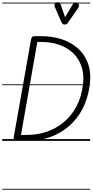

<svg xmlns="http://www.w3.org/2000/svg" viewBox="-25 -1249 820 1702"><path d="M123 0Q106.5 0 100.5 -8.2Q94.5 -16.5 96.5 -31L249.5 -895Q252.5 -912 259 -920.2Q265.5 -928.5 285.5 -928.5H338Q438 -928.5 522.8 -900.8Q607.5 -873 668 -818.2Q728.5 -763.5 756.5 -682.2Q784.5 -601 770 -493.5Q754 -373 705 -281Q656 -189 581.5 -126.5Q507 -64 413.8 -32Q320.5 0 216.5 0ZM161 -53H216.5Q306 -53 388.8 -81Q471.5 -109 539.5 -165.2Q607.5 -221.5 652.5 -305.5Q697.5 -389.5 711 -502Q721 -591.5 697 -661.2Q673 -731 622.2 -779Q571.5 -827 499.8 -852Q428 -877 343 -877H306ZM123 0Q106.5 0 100.5 -8.2Q94.5 -16.5 96.5 -31L249.5 -895Q252.5 -912 259 -920.2Q265.5 -928.5 285.5 -928.5H338Q438 -928.5 522.8 -900.8Q607.5 -873 668 -818.2Q728.5 -763.5 756.5 -682.2Q784.5 -601 770 -493.5Q754 -373 705 -281Q656 -189 581.5 -126.5Q507 -64 413.8 -32Q320.5 0 216.5 0ZM161 -53H216.5Q306 -53 388.8 -81Q471.5 -109 539.5 -165.2Q607.5 -221.5 652.5 -305.5Q697.5 -389.5 711 -502Q721 -591.5 697 -661.2Q673 -731 622.2 -779Q571.5 -827 499.8 -852Q428 -877 343 -877H306ZM544 -1031.5Q539.5 -1031.5 532.2 -1036.2Q525 -1041 521 -1049L464 -1180.5Q454.5 -1201 459.8 -1212.8Q465 -1224.5 475 -1227.5Q488.5 -1231.5 499 -1226.2Q509.5 -1221 513 -1208L552 -1096.5L618 -1207Q629.5 -1226.5 643.2 -1227.2Q657 -1228 665.5 -1221Q675.5 -1211.5 675.2 -1200Q675 -1188.5 667.5 -1177.5L576.5 -1047Q568 -1034.5 559.8 -1033Q551.5 -1031.5 544 -1031.5ZM-5 424.5H774.5V432.5H-5ZM-5 -16H774.5V0H-5ZM-5 -501.5H774.5V-493.5H-5ZM-5 -1226H774.5V-1218H-5Z"/></svg>

Font: Edu AU VIC WA NT Guides
Style: Regular
Weight: 400
Designer: Tina and Corey Anderson, Eben Sorkin, Mirko Velimirovic
Foundry: Google for Education
Version: Version 1.001